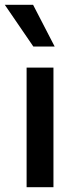

<svg xmlns="http://www.w3.org/2000/svg" viewBox="-49 -781 306 801"><path d="M174 0H62V-499H174ZM90 -587 -29 -761H89L179 -587Z"/></svg>

Font: Wix Madefor Display SemiBold
Style: Regular
Weight: 600
Designer: Dalton Maag Ltd
Foundry: Dalton Maag Ltd
Version: Version 3.100